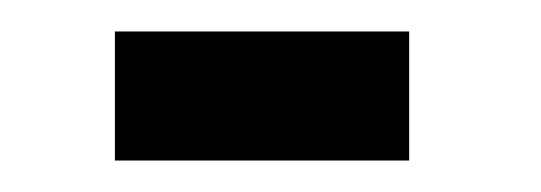

<svg xmlns="http://www.w3.org/2000/svg" viewBox="-20 -276 344 122"><path d="M53 -256H240V-174H53Z"/></svg>

Font: Josefin Sans Thin
Style: Regular
Weight: 400
Version: Version 2.000